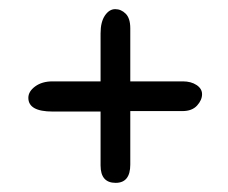

<svg xmlns="http://www.w3.org/2000/svg" viewBox="-20 -416 499 420"><path d="M200 -172H95Q42 -172 42 -202Q42 -216 57 -227Q72 -238 95 -238H200V-343Q200 -368 209.5 -382Q219 -396 232 -396Q245 -396 255 -386Q265 -376 265 -354V-238H380Q398 -238 410 -230Q422 -222 422 -210Q422 -197 411 -185Q400 -173 379 -173H265V-56Q265 -16 233 -16Q200 -16 200 -54Z"/></svg>

Font: EB Garamond 08
Style: Italic
Weight: 400
Italic angle: -14°
Version: Version 0.016